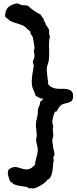

<svg xmlns="http://www.w3.org/2000/svg" viewBox="-20 -884 444 1113"><path d="M9 -790C12 -782 20 -777 28 -774C35 -755 97 -746 115 -735C131 -726 142 -711 157 -700L156 -696C156 -685 167 -678 170 -668C172 -660 180 -616 180 -607C180 -603 180 -597 176 -594C176 -582 180 -570 180 -559C180 -548 175 -538 170 -529C171 -520 173 -511 176 -503C171 -472 164 -441 164 -409C164 -366 180 -361 186 -329C202 -322 208 -312 228 -313V-311C229 -299 213 -301 212 -290V-285C212 -269 199 -270 199 -230C199 -207 188 -186 188 -163C188 -141 193 -119 193 -97C193 -90 189 -83 189 -76C189 -56 199 -36 199 -15C199 15 184 41 183 71C169 86 155 98 133 98C109 98 88 84 66 84C53 84 42 91 31 97C27 105 25 113 25 122C25 129 37 167 41 171C44 173 48 172 51 174L54 180C78 195 109 194 134 200C142 202 149 208 157 209L163 206C165 208 167 209 170 209C190 209 246 177 254 158C258 155 264 155 267 151C286 130 287 81 289 55C290 50 293 47 292 42C290 39 289 36 289 32C289 24 296 18 296 10C296 -8 286 -23 286 -47C286 -55 283 -61 283 -68C283 -79 289 -89 289 -101C289 -113 286 -125 286 -137C286 -142 289 -143 289 -148C289 -158 283 -167 283 -177C283 -188 292 -228 299 -236C301 -238 306 -236 309 -239C311 -241 322 -268 338 -277C362 -292 404 -280 404 -327C404 -374 356 -369 325 -369C300 -369 277 -375 260 -394C258 -422 251 -456 251 -484C251 -501 261 -518 263 -535C267 -565 264 -594 264 -624C264 -641 265 -658 270 -674C263 -682 265 -692 265 -702C265 -722 251 -728 244 -745C242 -749 243 -754 241 -758L234 -761C233 -764 235 -766 235 -769C235 -774 218 -792 215 -800C187 -812 164 -831 141 -851C129 -855 117 -852 105 -855C97 -857 89 -864 80 -864C71 -864 56 -859 47 -855C18 -841 11 -821 9 -790Z"/></svg>

Font: Margarine
Style: Regular
Weight: 400
Designer: Astigmatic (AOETI)
Foundry: Astigmatic (AOETI)
Version: Version 1.000